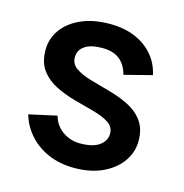

<svg xmlns="http://www.w3.org/2000/svg" viewBox="-89 -641 702 731"><g transform="rotate(15 262.5 -275.5)"><path d="M266 7Q208 7 162 -13.5Q116 -34 86 -69Q56 -104 45 -145L154 -169Q164 -132 194.5 -110.5Q225 -89 264 -89Q314 -89 339.5 -107.5Q365 -126 365 -154Q365 -181 342 -196Q319 -211 282.5 -221Q246 -231 205 -242Q164 -253 127.5 -271Q91 -289 68 -319.5Q45 -350 45 -400Q45 -444 71 -480Q97 -516 144.5 -537Q192 -558 257 -558Q313 -558 356 -540Q399 -522 427 -489.5Q455 -457 465 -412L356 -384Q346 -422 321 -442Q296 -462 253 -462Q207 -462 183.5 -445.5Q160 -429 160 -401Q160 -374 183 -358.5Q206 -343 242 -332.5Q278 -322 318.5 -311Q359 -300 395 -282.5Q431 -265 454 -234.5Q477 -204 477 -155Q477 -112 451.5 -75Q426 -38 378.5 -15.5Q331 7 266 7Z"/></g></svg>

Font: Parkinsans Light Medium
Style: Regular
Weight: 500
Version: Version 1.000